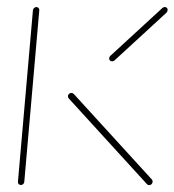

<svg xmlns="http://www.w3.org/2000/svg" viewBox="-20 -539 508 559"><path d="M40.7 -0.4Q37 -0.4 34.4 -3Q31.9 -5.6 32.2 -9.6L75.9 -509.3Q76.3 -513 79.3 -515.7Q82.2 -518.5 85.9 -518.5Q89.6 -518.5 92.2 -515.7Q94.8 -513 94.4 -509.3L50.7 -9.6Q50.4 -5.9 47.6 -3.1Q44.8 -0.4 40.7 -0.4ZM424.4 -10.4Q424.4 -6.3 421.5 -3.1Q418.5 0 414.4 0Q410.7 0 408.1 -2.6L180 -252.6Q177.8 -255.6 177.8 -259.3Q178.1 -263 180.9 -265.7Q183.7 -268.5 187.8 -268.5Q191.1 -268.5 194.4 -265.9L422.6 -15.9Q424.4 -13.3 424.4 -10.4ZM459.6 -518.5Q463.3 -518.5 465.7 -516.3Q468.1 -514.1 468.1 -510.4Q468.1 -506.3 465.2 -502.6L313.3 -363Q309.6 -360.4 306.3 -360.4Q302.6 -360.4 300.2 -362.8Q297.8 -365.2 297.8 -368.9Q297.8 -373 301.1 -376.3L453 -515.9Q456.3 -518.5 459.6 -518.5Z"/></svg>

Font: 26F Galaxy Sans Hairline
Style: Italic
Weight: 50
Italic angle: -5°
Designer: C₂₉H₂₅N₃O₅
Version: Version 1.200